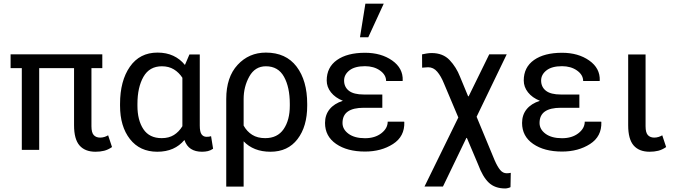

<svg xmlns="http://www.w3.org/2000/svg" viewBox="-20 -829 3727 1062"><path d="M545.9 -452.1H485.8V-130.9Q485.8 -95.2 498.8 -81.5Q511.7 -67.9 533.7 -67.9Q545.9 -67.9 557.6 -71.5Q569.3 -75.2 578.1 -80.6L599.6 -15.6Q577.6 -0.5 555.9 4.9Q534.2 10.3 508.3 10.3Q450.2 10.3 419.9 -24.4Q389.6 -59.1 389.6 -136.2V-452.1H196.8V0H100.6V-452.1H38.6V-528.3H545.9Z M1085 -527.8V-134.8Q1085 -99.6 1095 -85.9Q1105 -72.3 1122.1 -72.3Q1129.4 -72.3 1135.7 -73Q1142.1 -73.7 1147.5 -75.7L1158.7 -6.3Q1144.5 3.4 1129.9 6.8Q1115.2 10.3 1097.2 10.3Q1060.5 10.3 1036.1 -5.4Q1011.7 -21 1000 -54.7Q973.1 -22.5 935.8 -6.1Q898.4 10.3 850.1 10.3Q753.4 10.3 698.7 -59.8Q644 -129.9 644 -244.1V-254.4Q644 -381.8 698.5 -460Q752.9 -538.1 851.1 -538.1Q900.4 -538.1 938.2 -520.5Q976.1 -502.9 1002.9 -469.7L1027.8 -527.8ZM740.2 -244.1Q740.2 -164.1 773.2 -114.5Q806.2 -64.9 874.5 -64.9Q914.1 -64.9 941.9 -82.3Q969.7 -99.6 988.8 -130.9V-134.8V-398.9Q969.7 -428.2 941.7 -445.3Q913.6 -462.4 875.5 -462.4Q806.6 -462.4 773.4 -404.1Q740.2 -345.7 740.2 -254.4Z M1679.2 -244.1Q1679.2 -129.4 1625.7 -59.6Q1572.3 10.3 1476.1 10.3Q1428.7 10.3 1391.6 -4.4Q1354.5 -19 1327.6 -47.4V203.1H1231.4V-281.2V-281.7Q1231.4 -402.3 1294.2 -470.2Q1356.9 -538.1 1450.7 -538.1Q1561.5 -538.1 1620.4 -460.7Q1679.2 -383.3 1679.2 -254.4ZM1583 -254.4Q1583 -346.7 1550.8 -404.5Q1518.6 -462.4 1450.7 -462.4Q1390.6 -462.4 1359.1 -406Q1327.6 -349.6 1327.6 -281.2V-134.3Q1345.7 -101.6 1375 -83.3Q1404.3 -64.9 1446.8 -64.9Q1514.6 -64.9 1548.8 -114.7Q1583 -164.6 1583 -244.1Z M1992.7 -232.9Q1933.6 -232.9 1904.1 -212.2Q1874.5 -191.4 1874.5 -148.9Q1874.5 -113.3 1908 -88.9Q1941.4 -64.5 1999 -64.5Q2053.7 -64.5 2089.1 -91.8Q2124.5 -119.1 2124.5 -156.2H2215.3L2216.3 -153.3Q2218.8 -74.2 2153.8 -32.5Q2088.9 9.3 1999 9.3Q1900.4 9.3 1839.1 -33Q1777.8 -75.2 1777.8 -148.9Q1777.8 -193.4 1803 -224.6Q1828.1 -255.9 1876.5 -271.5Q1834 -288.6 1810.5 -318.4Q1787.1 -348.1 1787.1 -383.8Q1787.1 -457 1844 -497.1Q1900.9 -537.1 1999 -537.1Q2088.4 -537.1 2149.2 -494.4Q2210 -451.7 2207.5 -383.8L2206.5 -380.9H2115.7Q2115.7 -415 2081.8 -439Q2047.9 -462.9 1999 -462.9Q1942.4 -462.9 1912.8 -439.7Q1883.3 -416.5 1883.3 -383.8Q1883.3 -347.7 1909.9 -326.9Q1936.5 -306.2 1992.7 -306.2H2094.7V-232.9ZM2001 -808.6H2102.5L2017.1 -623H1971.2Z M2367.2 -535.6Q2430.2 -535.6 2467 -496.6Q2503.9 -457.5 2524.4 -404.8L2569.3 -296.4H2572.3L2686 -528.3H2782.7L2616.2 -183.1L2715.8 57.1Q2731.4 92.8 2746.6 111.1Q2761.7 129.4 2782.7 129.4Q2789.6 129.4 2792 128.9Q2794.4 128.4 2805.2 127L2803.7 206.1Q2798.8 209 2789.8 211.2Q2780.8 213.4 2774.4 213.4Q2717.8 213.4 2683.8 181.4Q2649.9 149.4 2624.5 80.6L2562.5 -65.9H2559.6L2430.2 202.6H2328.1L2515.1 -179.2L2435.5 -367.7Q2419.4 -407.7 2398.4 -432.4Q2377.4 -457 2348.1 -457Q2343.3 -457 2330.1 -455.8Q2316.9 -454.6 2314.9 -454.6L2314.5 -528.3Q2324.7 -530.8 2340.1 -533.2Q2355.5 -535.6 2367.2 -535.6Z M3082.5 -232.9Q3023.4 -232.9 2993.9 -212.2Q2964.4 -191.4 2964.4 -148.9Q2964.4 -113.3 2997.8 -88.9Q3031.2 -64.5 3088.9 -64.5Q3143.6 -64.5 3179 -91.8Q3214.4 -119.1 3214.4 -156.2H3305.2L3306.2 -153.3Q3308.6 -74.2 3243.7 -32.5Q3178.7 9.3 3088.9 9.3Q2990.2 9.3 2929 -33Q2867.7 -75.2 2867.7 -148.9Q2867.7 -193.4 2892.8 -224.6Q2918 -255.9 2966.3 -271.5Q2923.8 -288.6 2900.4 -318.4Q2877 -348.1 2877 -383.8Q2877 -457 2933.8 -497.1Q2990.7 -537.1 3088.9 -537.1Q3178.2 -537.1 3239 -494.4Q3299.8 -451.7 3297.4 -383.8L3296.4 -380.9H3205.6Q3205.6 -415 3171.6 -439Q3137.7 -462.9 3088.9 -462.9Q3032.2 -462.9 3002.7 -439.7Q2973.1 -416.5 2973.1 -383.8Q2973.1 -347.7 2999.8 -326.9Q3026.4 -306.2 3082.5 -306.2H3184.6V-232.9Z M3550.8 -527.8V-130.9Q3550.8 -95.2 3563.7 -81.5Q3576.7 -67.9 3598.6 -67.9Q3610.8 -67.9 3622.6 -71.5Q3634.3 -75.2 3643.1 -80.6L3664.6 -15.6Q3642.6 -0.5 3620.8 4.9Q3599.1 10.3 3573.2 10.3Q3515.1 10.3 3484.9 -24.4Q3454.6 -59.1 3454.6 -136.2V-527.8Z"/></svg>

Font: GeogebraSans
Style: Regular
Weight: 400
Designer: Google
Version: Version 1.100140; 2013